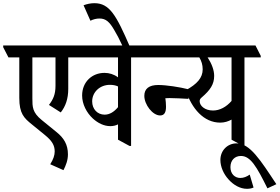

<svg xmlns="http://www.w3.org/2000/svg" viewBox="-61 -909 1753 1204"><path d="M337 158C352 129 365 96 365 59C365 -2 340 -44 292 -82L201 -156C142 -204 142 -238 142 -293V-549H287V-371C287 -316 272 -285 246 -251L320 -204C350 -242 367 -289 367 -352V-549H470V-559L437 -624H-41V-613L-8 -549H60V-295C60 -197 89 -169 140 -128L221 -62C265 -26 282 2 282 41C282 65 273 91 254 121Z M631 -118C649 -118 665 -122 679 -129V-33L751 6H761V-549H862V-559L829 -624H387V-613L420 -549H679V-424C654 -443 624 -452 594 -452C518 -452 454 -397 454 -310C454 -256 482 -202 521 -166C553 -137 591 -118 631 -118ZM517 -273C517 -332 566 -377 628 -377C647 -377 664 -374 679 -367V-237C654 -207 626 -190 595 -190C550 -190 517 -225 517 -273Z M710 -615H754C668 -814 626 -889 531 -889C508 -889 484 -884 463 -876L506 -779C524 -788 544 -793 563 -793C603 -793 626 -771 654 -723C672 -693 685 -669 710 -615Z M813 -549H1120V-559L1087 -624H780V-613ZM943 -185C970 -185 980 -205 980 -240C980 -258 978 -279 976 -293C985 -293 993 -294 1002 -294C1035 -294 1088 -291 1121 -289V-349C1066 -363 982 -376 931 -376C874 -376 844 -353 844 -308C844 -253 896 -185 943 -185Z M1320 -140C1347 -140 1371 -148 1391 -159V-33L1463 6H1472V-549H1574V-559L1541 -624H1037V-613L1070 -549H1189C1203 -525 1210 -502 1210 -474C1210 -421 1175 -382 1104 -343C1141 -228 1217 -140 1320 -140ZM1213 -235C1200 -245 1191 -259 1191 -275C1191 -284 1195 -291 1205 -299C1257 -344 1282 -380 1282 -433C1282 -469 1267 -509 1241 -549H1391V-276C1358 -238 1317 -216 1275 -216C1250 -216 1228 -223 1213 -235Z M1487 275C1503 275 1515 273 1529 267L1505 186C1486 199 1467 207 1446 207C1412 207 1384 182 1384 139C1384 96 1411 69 1450 69C1510 69 1549 137 1616 272L1672 246C1571 93 1506 -10 1423 -10C1365 -10 1321 35 1321 94C1321 137 1341 182 1372 216C1403 251 1445 275 1487 275Z"/></svg>

Font: Noto Serif Devanagari ExtraCondensed Medium
Style: Regular
Weight: 500
Width: 2
Designer: Universal Thirst, Indian Type Foundry and the Monotype Design Team
Foundry: Monotype Imaging Inc.
Version: Version 2.004